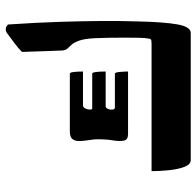

<svg xmlns="http://www.w3.org/2000/svg" viewBox="-28 -674 701 686"><g transform="rotate(-90 323.0 -330.5)"><path d="M590 -191Q588 -97 579.5 -48.5Q571 0 549 0H95Q79 0 70.5 -22Q62 -44 58.5 -76.5Q55 -109 55 -140H508Q522 -140 525 -142Q528 -144 529 -153Q531 -162 531.5 -185Q532 -208 532 -237Q532 -266 531.5 -294.5Q531 -323 530 -343Q528 -381 521 -399.5Q514 -418 506.5 -426Q499 -434 493 -440.5Q487 -447 486 -460Q485 -490 483.5 -528Q482 -566 481 -603Q495 -617 512 -629.5Q529 -642 545 -654Q553 -661 562 -661Q571 -661 579 -653Q586 -547 588.5 -466.5Q591 -386 591.5 -320Q592 -254 590 -191ZM187 -224Q167 -224 164 -239Q161 -254 165 -278.5Q169 -303 169 -330Q169 -345 166 -363Q163 -381 162.5 -396.5Q162 -412 169 -422Q176 -432 197 -432H403Q407 -432 408.5 -423Q410 -414 410.5 -403Q411 -392 411 -385H290Q283 -385 279 -377Q275 -369 275 -360.5Q275 -352 279 -352H403Q407 -352 408.5 -343Q410 -334 410.5 -322.5Q411 -311 411 -304H287Q281 -304 277.5 -296Q274 -288 275 -279.5Q276 -271 282 -271H403Q408 -271 409.5 -253Q411 -235 411 -224Z"/></g></svg>

Font: Alkalami
Style: Regular
Weight: 400
Designer: Becca Hirsbrunner Spalinger
Foundry: SIL International
Version: Version 2.000